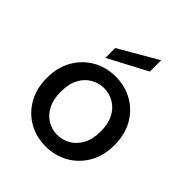

<svg xmlns="http://www.w3.org/2000/svg" viewBox="-206 -867 1008 1008"><g transform="rotate(45 298.5 -362.5)"><path d="M297 12Q227 12 170.5 -20.5Q114 -53 81 -111.5Q48 -170 48 -248Q48 -326 81.5 -384.5Q115 -443 172 -475.5Q229 -508 299 -508Q370 -508 426.5 -475.5Q483 -443 516 -385Q549 -327 549 -248Q549 -170 515.5 -111.5Q482 -53 425 -20.5Q368 12 297 12ZM298 -74Q337 -74 371 -93.5Q405 -113 426 -152Q447 -191 447 -248Q447 -306 426.5 -344.5Q406 -383 372 -402.5Q338 -422 299 -422Q261 -422 226.5 -402.5Q192 -383 171.5 -344.5Q151 -306 151 -248Q151 -191 171.5 -152Q192 -113 225.5 -93.5Q259 -74 298 -74ZM191 -539V-612L407 -737V-653Z"/></g></svg>

Font: DM Sans 24pt Medium
Style: Regular
Weight: 500
Designer: Colophon Foundry, Jonny Pinhorn
Foundry: Colophon Foundry
Version: Version 4.004;gftools[0.9.30]